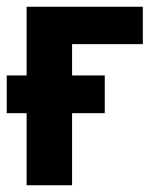

<svg xmlns="http://www.w3.org/2000/svg" viewBox="-20 -550 450 570"><path d="M0 -326H59V-530H404V-419H194V-326H291V-214H194V0H59V-214H0Z"/></svg>

Font: 
Style: 㨦
Weight: 700
Designer: A.Korolkova, Vitaly Kuzmin
Foundry: ParaType Ltd
Version: Version 2.000